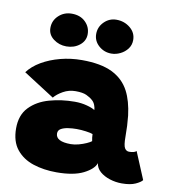

<svg xmlns="http://www.w3.org/2000/svg" viewBox="-84 -830 829 911"><g transform="rotate(10 330.0 -374.0)"><path d="M248.5 7.5Q187 7.5 136 -9.2Q85 -26 54.5 -64Q24 -102 24 -165Q24 -229.5 60.5 -267.2Q97 -305 155 -321.2Q213 -337.5 277 -337.5Q308 -337.5 335.2 -330.2Q362.5 -323 374.5 -314.5Q374.5 -325 369.5 -338Q364.5 -351 355.5 -359Q343 -370.5 324.5 -379Q306 -387.5 272 -387.5Q239.5 -387.5 212 -372Q184.5 -356.5 170 -338.5L20.5 -434.5Q43.5 -465.5 83.2 -488.8Q123 -512 172.8 -525Q222.5 -538 276 -538Q367.5 -538 422.2 -511.2Q477 -484.5 504.5 -432Q528.5 -386 537 -316.5Q539.5 -293.5 540.8 -268.2Q542 -243 542 -215.5Q542 -174 549.8 -161.2Q557.5 -148.5 571 -148.5Q596.5 -148.5 606 -158L660.5 -27.5Q653 -17 628.5 -5.8Q604 5.5 562.5 5.5Q533 5.5 504.8 -3.5Q476.5 -12.5 457.2 -29.2Q438 -46 435 -69.5Q425 -40 377.8 -16.2Q330.5 7.5 248.5 7.5ZM292 -136Q310 -136 330.2 -141.5Q350.5 -147 367 -154.5Q383.5 -162 390 -167.5Q388.5 -173 387.2 -184.2Q386 -195.5 386 -201Q377 -205 353.2 -208.2Q329.5 -211.5 307.5 -211.5Q287 -211.5 266.8 -208.5Q246.5 -205.5 233 -197.8Q219.5 -190 219.5 -175Q219.5 -136 292 -136ZM407 -592.5Q372 -592.5 346.2 -615.5Q320.5 -638.5 320.5 -672Q320.5 -706 345.2 -730.5Q370 -755 404 -755Q442 -755 470.2 -732Q498.5 -709 498.5 -673.5Q498.5 -649.5 484.8 -631.2Q471 -613 450 -602.8Q429 -592.5 407 -592.5ZM191 -589Q156 -589 128.8 -609.5Q101.5 -630 101.5 -662.5Q101.5 -698 127.5 -722.2Q153.5 -746.5 190.5 -746.5Q231.5 -746.5 256.2 -722.2Q281 -698 281 -663.5Q281 -631 254.5 -610Q228 -589 191 -589Z"/></g></svg>

Font: Grandstander Black
Style: Regular
Weight: 900
Designer: Tyler Finck
Foundry: Etcetera Type Co
Version: Version 1.200; ttfautohint (v1.8.3)